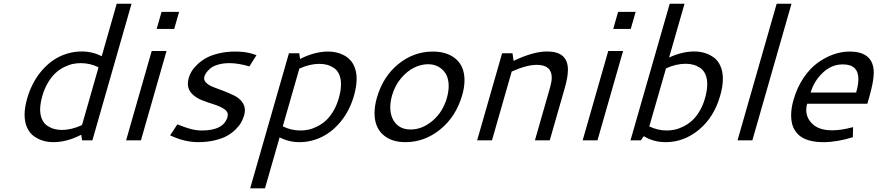

<svg xmlns="http://www.w3.org/2000/svg" viewBox="-20 -758 4739 1037"><path d="M127 -227.1Q150.4 -307.6 197 -366Q243.7 -424.3 301.3 -452.1Q358.9 -480 422.4 -480Q479.5 -480 529.3 -454.1L610.4 -737.8H690.4L479 0H423.3L418.9 -30.3Q340.8 9.8 268.6 9.8Q238.3 9.8 211.7 1.7Q185.1 -6.3 162.4 -22.9Q139.6 -39.6 126.2 -69.1Q112.8 -98.6 112.8 -138.2Q112.8 -178.2 127 -227.1ZM313.5 -56.2Q366.2 -56.2 422.9 -82.5L512.2 -394.5Q467.3 -417 416 -417Q394 -417 372.3 -412.4Q350.6 -407.7 325.7 -395.3Q300.8 -382.8 279.8 -363.5Q258.8 -344.2 239.5 -312.3Q220.2 -280.3 208.5 -239.3Q196.8 -197.3 196.8 -167Q196.8 -135.3 207.5 -112.5Q218.3 -89.8 236.3 -78.1Q254.4 -66.4 273.4 -61.3Q292.5 -56.2 313.5 -56.2Z M852.5 -693.8H947.3L920.9 -601.6H826.2ZM799.3 -482.4H879.4L741.2 0H661.1Z M1250 -479.5Q1260.3 -479.5 1269 -479.2Q1277.8 -479 1286.1 -478Q1294.4 -477.1 1300 -476.6Q1305.7 -476.1 1313.2 -474.6Q1320.8 -473.1 1324.2 -472.4Q1327.6 -471.7 1335.4 -469.5Q1343.3 -467.3 1345 -466.8Q1346.7 -466.3 1355.2 -463.4Q1363.8 -460.4 1365.2 -460L1327.1 -399.4Q1266.1 -417 1219.2 -417Q1184.6 -417 1157.5 -408.9Q1130.4 -400.9 1116 -388.4Q1101.6 -376 1094.2 -365.2Q1086.9 -354.5 1084 -344.7Q1082.5 -339.8 1082.5 -335Q1082.5 -319.3 1098.9 -306.4Q1115.2 -293.5 1139.6 -284.9Q1164.1 -276.4 1192.6 -264.9Q1221.2 -253.4 1245.6 -241.5Q1270 -229.5 1286.4 -209Q1302.7 -188.5 1302.7 -162.6Q1302.7 -149.4 1298.3 -134.3Q1292.5 -114.7 1282.2 -96.4Q1272 -78.1 1252 -58.3Q1231.9 -38.6 1205.6 -23.9Q1179.2 -9.3 1138.7 0.2Q1098.1 9.8 1049.8 9.8Q976.6 9.8 898.9 -26.9L938 -86.4Q982.4 -68.4 1011.7 -60.8Q1041 -53.2 1070.8 -53.2Q1188 -53.2 1209 -127Q1210.4 -132.8 1210.4 -138.2Q1210.4 -157.2 1188.2 -170.9Q1166 -184.6 1134.3 -194.6Q1102.5 -204.6 1070.8 -216.8Q1039.1 -229 1016.8 -251.5Q994.6 -273.9 994.6 -305.7Q994.6 -321.3 999.5 -337.9Q1004.4 -355 1015.1 -372.8Q1025.9 -390.6 1046.6 -410.4Q1067.4 -430.2 1094.2 -445.1Q1121.1 -460 1161.9 -469.7Q1202.6 -479.5 1250 -479.5Z M1751.5 -479.5Q1774.9 -479.5 1796.1 -474.9Q1817.4 -470.2 1837.6 -459.5Q1857.9 -448.7 1873 -432.1Q1888.2 -415.5 1897.2 -389.6Q1906.2 -363.8 1906.2 -331.5Q1906.2 -293 1891.6 -240.2Q1869.1 -163.1 1824 -106Q1778.8 -48.8 1720.2 -19.5Q1661.6 9.8 1597.2 9.8Q1540 9.8 1490.2 -16.1L1411.1 259.3H1331.1L1540.5 -470.2H1596.2L1600.6 -439.5Q1679.2 -479.5 1751.5 -479.5ZM1705.1 -413.1Q1652.3 -413.1 1596.7 -387.2L1507.3 -75.7Q1552.2 -53.2 1603 -53.2Q1625 -53.2 1646.7 -57.9Q1668.5 -62.5 1693.4 -75Q1718.3 -87.4 1739.5 -106.4Q1760.7 -125.5 1779.5 -156.5Q1798.3 -187.5 1809.6 -227.1Q1821.8 -268.6 1821.8 -303.2Q1821.8 -335 1811 -357.7Q1800.3 -380.4 1782.2 -391.8Q1764.2 -403.3 1745.4 -408.2Q1726.6 -413.1 1705.1 -413.1Z M2317.9 -479.5Q2396 -479.5 2442.4 -439.2Q2488.8 -398.9 2488.8 -324.7Q2488.8 -287.6 2476.6 -244.6Q2442.9 -127.9 2357.9 -59.1Q2272.9 9.8 2169.9 9.8Q2092.3 9.8 2047.6 -31.5Q2002.9 -72.8 2002.9 -146.5Q2002.9 -186 2015.6 -230Q2048.3 -344.2 2131.3 -411.9Q2214.4 -479.5 2317.9 -479.5ZM2292 -411.1Q2254.9 -411.1 2217 -392.8Q2179.2 -374.5 2146 -335.2Q2112.8 -295.9 2097.7 -243.2Q2087.9 -208.5 2087.9 -178.7Q2087.9 -125 2116.9 -91.8Q2146 -58.6 2198.2 -58.6Q2260.7 -58.6 2316.4 -106Q2372.1 -153.3 2393.6 -229Q2403.3 -262.7 2403.3 -293Q2403.3 -349.1 2371.3 -380.1Q2339.4 -411.1 2292 -411.1Z M2691.9 -470.2H2748L2753.9 -429.2Q2859.9 -480 2935.1 -480Q3047.4 -480 3047.4 -380.9Q3047.4 -341.3 3029.8 -280.8L2949.2 0H2869.1L2950.7 -284.7Q2960 -317.9 2960 -338.4Q2960 -407.7 2879.4 -407.7Q2823.7 -407.7 2743.7 -371.6L2637.2 0H2557.1Z M3318.4 -693.8H3413.1L3386.7 -601.6H3292ZM3265.1 -482.4H3345.2L3207 0H3127Z M3597.2 -737.8H3677.2L3593.8 -447.3Q3664.6 -480 3729.5 -480Q3758.8 -480 3784.7 -472.4Q3810.5 -464.8 3833.7 -448.7Q3856.9 -432.6 3870.6 -402.6Q3884.3 -372.6 3884.3 -332.5Q3884.3 -291 3869.6 -240.7Q3836.4 -124.5 3755.1 -57.4Q3673.8 9.8 3575.2 9.8Q3509.8 9.8 3457 -22.5L3440.9 0H3385.3ZM3683.1 -413.6Q3631.3 -413.6 3577.1 -388.7L3486.8 -75.2Q3533.2 -53.2 3581.1 -53.2Q3603 -53.2 3624.8 -57.9Q3646.5 -62.5 3671.4 -75Q3696.3 -87.4 3717.5 -106.4Q3738.8 -125.5 3757.6 -156.5Q3776.4 -187.5 3787.6 -227.1Q3799.8 -268.6 3799.8 -303.7Q3799.8 -335.4 3789.1 -358.2Q3778.3 -380.9 3760.3 -392.3Q3742.2 -403.8 3723.4 -408.7Q3704.6 -413.6 3683.1 -413.6Z M4174.8 -737.8H4254.9L4043.5 0H3963.4Z M4568.8 -479.5Q4699.2 -479.5 4699.2 -364.3Q4699.2 -319.8 4675.3 -234.9L4664.6 -197.8H4339.4Q4334.5 -179.7 4334.5 -165Q4334.5 -118.7 4370.4 -86.4Q4406.2 -54.2 4475.1 -54.2Q4523.4 -54.2 4587.4 -71.3L4586.4 -17.1Q4501.5 9.8 4426.8 9.8Q4387.7 9.8 4357.4 2.2Q4327.1 -5.4 4307.9 -18.3Q4288.6 -31.2 4275.9 -50Q4263.2 -68.8 4258.1 -89.4Q4252.9 -109.9 4252.9 -134.3Q4252.9 -174.8 4266.1 -219.7Q4285.2 -285.6 4319.6 -336.9Q4354 -388.2 4395.8 -418.5Q4437.5 -448.7 4481.4 -464.1Q4525.4 -479.5 4568.8 -479.5ZM4532.2 -410.2Q4470.7 -410.2 4423.3 -364.7Q4376 -319.3 4358.4 -258.3H4604Q4616.2 -300.8 4616.2 -330.6Q4616.2 -410.2 4532.2 -410.2Z"/></svg>

Font: Cantarell
Style: Italic
Weight: 400
Italic angle: -16°
Designer: Dave Crossland
Version: Version 1.004